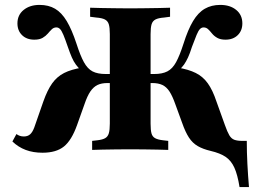

<svg xmlns="http://www.w3.org/2000/svg" viewBox="-20 -602 1044 771"><path d="M941.9 149.2Q933.9 99.2 921 71Q908.1 42.7 885.9 27.8Q863.7 12.9 825.8 4Q795.2 -3.2 774.2 -15.3Q753.2 -27.4 738.7 -49.6Q724.2 -71.8 711.3 -108.9L683.9 -183.9Q672.6 -216.1 660.5 -234.7Q648.4 -253.2 631.9 -260.9Q615.3 -268.5 591.9 -268.5H568.5V-304.8H599.2Q631.5 -304.8 652 -315.3Q672.6 -325.8 687.1 -352.4Q701.6 -379 716.9 -426.6Q734.7 -483.1 755.2 -517.3Q775.8 -551.6 802.4 -566.9Q829 -582.3 864.5 -582.3Q904 -582.3 928.6 -562.1Q953.2 -541.9 953.2 -508.1Q953.2 -479 934.7 -460.9Q916.1 -442.7 885.5 -442.7Q865.3 -442.7 852.4 -450Q839.5 -457.3 831.5 -467.3Q823.4 -477.4 815.7 -484.7Q808.1 -491.9 797.6 -491.9Q789.5 -491.9 783.1 -485.5Q776.6 -479 769.4 -461.7Q762.1 -444.4 750.8 -413.7Q742.7 -387.9 735.1 -371.4Q727.4 -354.8 719 -342.7Q710.5 -330.6 697.6 -319.4L693.5 -330.6Q737.1 -323.4 766.1 -308.9Q795.2 -294.4 814.5 -267.3Q833.9 -240.3 849.2 -194.4L883.1 -100Q892.7 -72.6 900.8 -58.9Q908.9 -45.2 921 -40.7Q933.1 -36.3 952.4 -36.3H971Q971 8.9 973.4 55.6Q975.8 102.4 979.8 149.2ZM150.8 11.3Q112.9 11.3 83.1 0Q53.2 -11.3 29.8 -33.9L46 -63.7Q52.4 -58.9 59.7 -56.5Q66.9 -54 75.8 -54Q91.1 -54 100.8 -62.5Q110.5 -71 117.7 -90.3L154 -194.4Q170.2 -240.3 189.5 -267.3Q208.9 -294.4 237.5 -308.9Q266.1 -323.4 310.5 -330.6L305.6 -319.4Q293.5 -330.6 284.7 -342.7Q275.8 -354.8 268.5 -371.4Q261.3 -387.9 252.4 -413.7Q241.9 -444.4 234.7 -461.7Q227.4 -479 221 -485.5Q214.5 -491.9 206.5 -491.9Q196 -491.9 188.3 -484.7Q180.6 -477.4 172.2 -467.3Q163.7 -457.3 151.2 -450Q138.7 -442.7 117.7 -442.7Q87.1 -442.7 68.5 -460.9Q50 -479 50 -508.1Q50 -541.9 75 -562.1Q100 -582.3 138.7 -582.3Q175 -582.3 201.2 -566.9Q227.4 -551.6 248 -517.3Q268.5 -483.1 287.1 -426.6Q302.4 -379 316.9 -352.4Q331.5 -325.8 351.6 -315.3Q371.8 -304.8 404.8 -304.8H434.7V-268.5H411.3Q387.9 -268.5 371.8 -260.9Q355.6 -253.2 343.1 -235.1Q330.6 -216.9 319.4 -183.9L289.5 -100Q267.7 -38.7 236.7 -13.7Q205.6 11.3 150.8 11.3ZM491.1 -2.4Q467.7 -2.4 441.9 -2Q416.1 -1.6 391.5 -1.2Q366.9 -0.8 350 0V-36.3L371 -38.7Q391.9 -41.1 402.4 -47.2Q412.9 -53.2 416.9 -66.5Q421 -79.8 421 -105.6V-465.3Q421 -491.1 416.9 -504.4Q412.9 -517.7 401.2 -523.8Q389.5 -529.8 366.9 -531.5L341.9 -534.7V-571Q360.5 -570.2 386.3 -569.8Q412.1 -569.4 439.5 -569Q466.9 -568.5 491.1 -568.5H502.4H514.5Q538.7 -568.5 566.1 -569Q593.5 -569.4 619.4 -569.8Q645.2 -570.2 662.9 -571V-534.7L638.7 -531.5Q616.1 -529.8 604.4 -523.8Q592.7 -517.7 588.7 -504.4Q584.7 -491.1 584.7 -465.3V-105.6Q584.7 -79.8 588.3 -66.5Q591.9 -53.2 602.8 -47.2Q613.7 -41.1 634.7 -38.7L655.6 -36.3V0Q638.7 -0.8 614.1 -1.2Q589.5 -1.6 563.3 -2Q537.1 -2.4 514.5 -2.4H502.4Z"/></svg>

Font: Playfair 9pt Black
Style: Regular
Weight: 900
Designer: Claus Eggers Sørensen
Foundry: Claus Eggers Sørensen
Version: Version 2.203